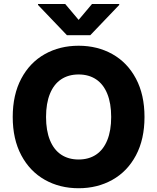

<svg xmlns="http://www.w3.org/2000/svg" viewBox="-20 -950 802 979"><path d="M380.9 9.8Q284.7 9.8 208.5 -33.2Q132.3 -76.2 88.6 -158.2Q44.9 -240.2 44.9 -353.5Q44.9 -467.3 88.6 -549.3Q132.3 -631.3 208.5 -674.1Q284.7 -716.8 380.9 -716.8Q476.6 -716.8 553 -674.1Q629.4 -631.3 673.1 -549.3Q716.8 -467.3 716.8 -353.5Q716.8 -239.7 673.1 -157.7Q629.4 -75.7 553 -33Q476.6 9.8 380.9 9.8ZM380.9 -570.3Q329.1 -570.3 291.7 -545.4Q254.4 -520.5 234.6 -471.7Q214.8 -422.9 214.8 -353.5Q214.8 -284.2 234.6 -235.4Q254.4 -186.5 291.7 -161.6Q329.1 -136.7 380.9 -136.7Q432.6 -136.7 470 -161.6Q507.3 -186.5 527.1 -235.4Q546.9 -284.2 546.9 -353.5Q546.9 -422.9 527.1 -471.7Q507.3 -520.5 470 -545.4Q432.6 -570.3 380.9 -570.3ZM380.9 -848.6 449.2 -929.7H587.9V-924.8L440.4 -770.5H321.3L173.8 -924.8V-929.7H312.5Z"/></svg>

Font: Pretendard GOV ExtraBold
Style: Regular
Weight: 800
Designer: Base glyphs from Inter by Rasmus Andersson; Hangeul glyphs from Noto Sans CJK(Source Han Sans) by Jang Soo-young and Kan
Foundry: Kil Hyung-jin
Version: Version 1.309